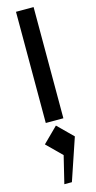

<svg xmlns="http://www.w3.org/2000/svg" viewBox="-165 -760 600 1201"><g transform="rotate(-15 135.0 -160.0)"><path d="M78 -720V0H192V-720ZM38 128 134 223 91 400H140L232 128L135 32Z"/></g></svg>

Font: KT Kiyosuna Sans Bold
Style: Regular
Weight: 700
Designer: [Zen Kaku Gothic] Yoshimichi Ohira
Version: Version 1.010;Glyphs 3.1.2 (3151)